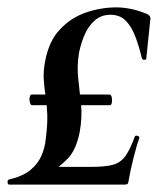

<svg xmlns="http://www.w3.org/2000/svg" viewBox="-32 -500 440 520"><path d="M-7 0Q-11 0 -11.5 -6.5Q-12 -13 -7 -14Q31 -23 51.5 -40.5Q72 -58 81 -80Q90 -102 92 -124Q97 -163 96 -190.5Q95 -218 91.5 -240Q88 -262 86.5 -284Q85 -306 90 -333Q100 -388 130 -420Q160 -452 200.5 -466Q241 -480 284 -480Q301 -480 321.5 -476Q342 -472 361 -464Q378 -459 375 -446L364 -340Q363 -338 358.5 -338Q354 -338 352 -343Q344 -377 333.5 -403.5Q323 -430 307.5 -445Q292 -460 267 -460Q242 -460 224.5 -444.5Q207 -429 197 -405.5Q187 -382 182 -357Q176 -320 180 -286Q184 -252 187.5 -217.5Q191 -183 184 -143Q174 -93 151 -70Q128 -47 102 -29L78 -48H214Q252 -48 273 -53.5Q294 -59 307 -76.5Q320 -94 333 -130Q335 -134 341 -132Q347 -130 345 -125Q338 -106 329.5 -72Q321 -38 316 -9Q315 -2 312 -1Q309 0 301 0ZM55 -215Q51 -215 49 -222.5Q47 -230 48.5 -237Q50 -244 54 -244H264Q269 -244 270.5 -237Q272 -230 271 -222.5Q270 -215 265 -215Z"/></svg>

Font: Cormorant Light
Style: Italic
Weight: 300
Italic angle: -10°
Designer: Christian Thalmann (Catharsis Fonts)
Foundry: Catharsis Fonts
Version: Version 4.000